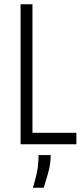

<svg xmlns="http://www.w3.org/2000/svg" viewBox="-20 -680 390 905"><path d="M77 0V-660H133V-54H340V0ZM135 205Q154 142 158 109Q162 76 162 51H219Q219 94 206.5 137Q194 180 186 205Z"/></svg>

Font: Bricolage Grotesque 10pt Condensed ExtraLight
Style: Regular
Weight: 200
Width: 3
Designer: Mathieu Triay
Foundry: Atelier Triay
Version: Version 1.000; ttfautohint (v1.8.4.7-5d5b);gftools[0.9.32]